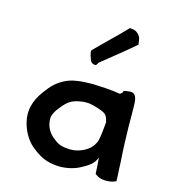

<svg xmlns="http://www.w3.org/2000/svg" viewBox="-105 -779 787 874"><g transform="rotate(15 288.5 -342.5)"><path d="M61 -140C72 -107 89 -79 113 -57C152 -24 187 -2 251 0C286 0 321 -8 347 -22C377 -38 404 -53 416 -86C418 -54 420 -41 421 -10L435 -1C459 12 501 9 521 -3L520 -30C519 -43 519 -56 518 -67L517 -93C513 -147 511 -203 510 -259C510 -299 510 -326 509 -362C509 -377 506 -394 499 -403C490 -418 464 -412 445 -408V-403C444 -402 444 -401 444 -401C440 -396 437 -393 433 -391C397 -398 336 -401 299 -402C252 -402 205 -397 175 -381C139 -363 119 -343 92 -306C58 -259 39 -208 61 -140ZM156 -199C156 -204 156 -208 157 -211C161 -225 169 -241 183 -257C212 -293 228 -306 282 -313C294 -313 305 -314 314 -312C334 -309 370 -298 386 -288C399 -279 402 -264 406 -249C403 -222 401 -189 395 -163C391 -146 376 -125 363 -116C345 -102 315 -88 283 -88H275C234 -90 219 -98 193 -120C173 -137 156 -164 156 -199ZM256 -548C255 -534 261 -519 266 -505C272 -488 295 -485 297 -493L304 -504C307 -506 310 -508 313 -511C360 -549 412 -590 457 -629L454 -649C454 -669 430 -690 415 -690L400 -692C354 -643 302 -596 256 -548Z"/></g></svg>

Font: Hussar Pisanka
Style: Regular
Weight: 400
Designer: Robert Jablonski
Foundry: Cannot Into Space Fonts
Version: Version 1.070